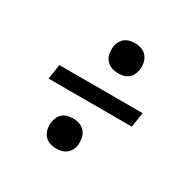

<svg xmlns="http://www.w3.org/2000/svg" viewBox="-120 -711 741 743"><g transform="rotate(30 250.0 -340.0)"><path d="M281 -459Q265 -459 250.5 -464.5Q236 -470 226.5 -482Q217 -494 214.5 -510Q212 -526 214 -542Q216 -553 222 -563.5Q228 -574 237.5 -581Q247 -588 258.5 -590.5Q270 -593 281 -593Q297 -593 311.5 -587.5Q326 -582 335 -570Q344 -558 347 -542Q350 -526 347 -510Q345 -499 339.5 -488.5Q334 -478 324.5 -471Q315 -464 303.5 -461.5Q292 -459 281 -459ZM59 -307 69 -373H441L431 -307ZM219 -87Q203 -87 188.5 -92.5Q174 -98 165 -110Q156 -122 153 -138Q150 -154 153 -170Q155 -181 160.5 -191.5Q166 -202 175.5 -209Q185 -216 196.5 -218.5Q208 -221 219 -221Q235 -221 249.5 -215.5Q264 -210 273.5 -198Q283 -186 285.5 -170Q288 -154 286 -138Q284 -127 278 -116.5Q272 -106 262.5 -99Q253 -92 241.5 -89.5Q230 -87 219 -87Z"/></g></svg>

Font: Iosevka Oblique
Style: Regular
Weight: 400
Italic angle: -9°
Monospace: yes
Designer: Belleve Invis
Foundry: Belleve Invis
Version: Version 32.5.0; ttfautohint (v1.8.4)